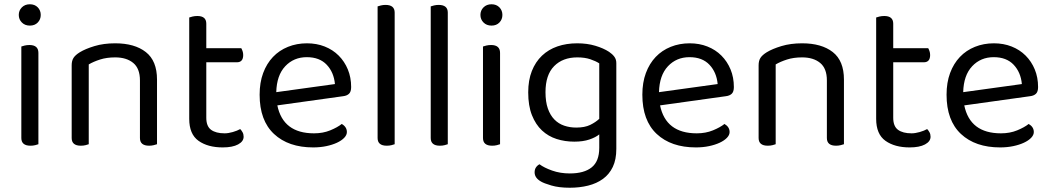

<svg xmlns="http://www.w3.org/2000/svg" viewBox="-20 -678 4927 900"><path d="M160 -2Q155 0 145 2.5Q135 5 123 5Q80 5 80 -31V-460Q85 -462 95.5 -464.5Q106 -467 118 -467Q160 -467 160 -430ZM68 -608Q68 -629 82.5 -643.5Q97 -658 120 -658Q143 -658 157 -643.5Q171 -629 171 -608Q171 -587 157 -572.5Q143 -558 120 -558Q97 -558 82.5 -572.5Q68 -587 68 -608Z M636 -301Q636 -357 604.5 -383Q573 -409 520 -409Q480 -409 449 -399Q418 -389 396 -376V-2Q391 0 381 2.5Q371 5 359 5Q316 5 316 -31V-372Q316 -393 324.5 -406.5Q333 -420 354 -433Q380 -449 423 -462Q466 -475 520 -475Q611 -475 663.5 -434Q716 -393 716 -305V-2Q711 0 700.5 2.5Q690 5 679 5Q636 5 636 -31V-301Z M1024 13Q954 13 910.5 -18Q867 -49 867 -121V-596Q872 -598 882.5 -600.5Q893 -603 905 -603Q947 -603 947 -567V-452H1111Q1114 -447 1117 -438.5Q1120 -430 1120 -420Q1120 -386 1090 -386H947V-126Q947 -86 969.5 -69.5Q992 -53 1033 -53Q1050 -53 1071 -59Q1092 -65 1106 -73Q1112 -67 1117 -58Q1122 -49 1122 -37Q1122 -15 1096 -1Q1070 13 1024 13Z M1280 -184Q1307 -53 1452 -53Q1494 -53 1528 -67Q1562 -81 1582 -97Q1606 -83 1606 -59Q1606 -45 1593.5 -32Q1581 -19 1559.5 -9Q1538 1 1509.5 7Q1481 13 1448 13Q1332 13 1264.5 -50Q1197 -113 1197 -234Q1197 -291 1213.5 -335.5Q1230 -380 1259.5 -411Q1289 -442 1330 -458.5Q1371 -475 1419 -475Q1464 -475 1502 -460Q1540 -445 1567.5 -417.5Q1595 -390 1610.5 -352.5Q1626 -315 1626 -270Q1626 -248 1616 -238.5Q1606 -229 1588 -227ZM1418 -410Q1357 -410 1317 -367.5Q1277 -325 1275 -246L1550 -284Q1545 -339 1511.5 -374.5Q1478 -410 1418 -410Z M1830 -2Q1825 0 1815 2.5Q1805 5 1793 5Q1750 5 1750 -31V-648Q1755 -650 1765.5 -652.5Q1776 -655 1787 -655Q1830 -655 1830 -619V-2Z M2079 -2Q2074 0 2064 2.5Q2054 5 2042 5Q1999 5 1999 -31V-648Q2004 -650 2014.5 -652.5Q2025 -655 2036 -655Q2079 -655 2079 -619V-2Z M2324 -2Q2319 0 2309 2.5Q2299 5 2287 5Q2244 5 2244 -31V-460Q2249 -462 2259.5 -464.5Q2270 -467 2282 -467Q2324 -467 2324 -430ZM2232 -608Q2232 -629 2246.5 -643.5Q2261 -658 2284 -658Q2307 -658 2321 -643.5Q2335 -629 2335 -608Q2335 -587 2321 -572.5Q2307 -558 2284 -558Q2261 -558 2246.5 -572.5Q2232 -587 2232 -608Z M2789 -48Q2772 -34 2742.5 -24Q2713 -14 2672 -14Q2628 -14 2589 -26.5Q2550 -39 2520.5 -66.5Q2491 -94 2473.5 -138Q2456 -182 2456 -245Q2456 -302 2473 -345Q2490 -388 2520.5 -417Q2551 -446 2593 -460.5Q2635 -475 2686 -475Q2732 -475 2770.5 -463.5Q2809 -452 2835 -435Q2850 -425 2859.5 -412.5Q2869 -400 2869 -382V20Q2869 70 2852.5 104.5Q2836 139 2806.5 160.5Q2777 182 2737 192Q2697 202 2651 202Q2600 202 2564.5 191.5Q2529 181 2516 173Q2486 156 2486 130Q2486 116 2492.5 106.5Q2499 97 2509 92Q2530 108 2568 121.5Q2606 135 2651 135Q2718 135 2753.5 106.5Q2789 78 2789 15ZM2681 -80Q2721 -80 2746.5 -92.5Q2772 -105 2789 -121V-381Q2772 -392 2746.5 -400.5Q2721 -409 2686 -409Q2618 -409 2577.5 -368Q2537 -327 2537 -246Q2537 -201 2548 -169.5Q2559 -138 2578.5 -118Q2598 -98 2624.5 -89Q2651 -80 2681 -80Z M3074 -184Q3101 -53 3246 -53Q3288 -53 3322 -67Q3356 -81 3376 -97Q3400 -83 3400 -59Q3400 -45 3387.5 -32Q3375 -19 3353.5 -9Q3332 1 3303.5 7Q3275 13 3242 13Q3126 13 3058.5 -50Q2991 -113 2991 -234Q2991 -291 3007.5 -335.5Q3024 -380 3053.5 -411Q3083 -442 3124 -458.5Q3165 -475 3213 -475Q3258 -475 3296 -460Q3334 -445 3361.5 -417.5Q3389 -390 3404.5 -352.5Q3420 -315 3420 -270Q3420 -248 3410 -238.5Q3400 -229 3382 -227ZM3212 -410Q3151 -410 3111 -367.5Q3071 -325 3069 -246L3344 -284Q3339 -339 3305.5 -374.5Q3272 -410 3212 -410Z M3856 -301Q3856 -357 3824.5 -383Q3793 -409 3740 -409Q3700 -409 3669 -399Q3638 -389 3616 -376V-2Q3611 0 3601 2.5Q3591 5 3579 5Q3536 5 3536 -31V-372Q3536 -393 3544.5 -406.5Q3553 -420 3574 -433Q3600 -449 3643 -462Q3686 -475 3740 -475Q3831 -475 3883.5 -434Q3936 -393 3936 -305V-2Q3931 0 3920.5 2.5Q3910 5 3899 5Q3856 5 3856 -31V-301Z M4244 13Q4174 13 4130.5 -18Q4087 -49 4087 -121V-596Q4092 -598 4102.5 -600.5Q4113 -603 4125 -603Q4167 -603 4167 -567V-452H4331Q4334 -447 4337 -438.5Q4340 -430 4340 -420Q4340 -386 4310 -386H4167V-126Q4167 -86 4189.5 -69.5Q4212 -53 4253 -53Q4270 -53 4291 -59Q4312 -65 4326 -73Q4332 -67 4337 -58Q4342 -49 4342 -37Q4342 -15 4316 -1Q4290 13 4244 13Z M4500 -184Q4527 -53 4672 -53Q4714 -53 4748 -67Q4782 -81 4802 -97Q4826 -83 4826 -59Q4826 -45 4813.5 -32Q4801 -19 4779.5 -9Q4758 1 4729.5 7Q4701 13 4668 13Q4552 13 4484.5 -50Q4417 -113 4417 -234Q4417 -291 4433.5 -335.5Q4450 -380 4479.5 -411Q4509 -442 4550 -458.5Q4591 -475 4639 -475Q4684 -475 4722 -460Q4760 -445 4787.5 -417.5Q4815 -390 4830.5 -352.5Q4846 -315 4846 -270Q4846 -248 4836 -238.5Q4826 -229 4808 -227ZM4638 -410Q4577 -410 4537 -367.5Q4497 -325 4495 -246L4770 -284Q4765 -339 4731.5 -374.5Q4698 -410 4638 -410Z"/></svg>

Font: Baloo Chettan 2
Style: Regular
Weight: 400
Designer: Maithili Shingre, Unnati Kotecha and Ek Type
Foundry: Ek Type
Version: Version 1.640;hotconv 1.0.111;makeotfexe 2.5.65597; ttfautoh